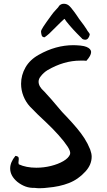

<svg xmlns="http://www.w3.org/2000/svg" viewBox="-20 -961 569 1020"><path d="M433 -750Q428 -750 422 -752Q416 -754 414 -758Q361 -810 331 -849L323 -861Q322 -863 241 -782Q235 -777 229 -772Q223 -767 217 -763Q204 -763 201 -774.5Q198 -786 198 -794Q198 -800 210 -819Q223 -839 253 -880Q258 -887 264 -894.5Q270 -902 277 -909Q284 -916 288.5 -921.5Q293 -927 295 -931Q305 -941 319 -941Q333 -941 344 -933Q354 -926 376 -896Q384 -885 390 -876Q396 -867 400 -861Q430 -822 439 -807Q445 -796 451 -789Q457 -782 457 -777Q450 -750 433 -750ZM189 39Q185 39 178 38.5Q171 38 162 37Q115 39 72 5Q34 -27 34 -66Q34 -99 62 -133Q76 -131 78.5 -124.5Q81 -118 78 -97Q78 -96 78.5 -93.5Q79 -91 80 -88Q119 -70 173 -70Q213 -70 251 -79.5Q289 -89 316.5 -105Q344 -121 352 -141Q357 -155 339 -182.5Q321 -210 290.5 -244Q260 -278 226 -310Q202 -332 180.5 -353Q159 -374 139 -395Q117 -419 104.5 -450.5Q92 -482 92 -516Q92 -562 115.5 -603Q139 -644 186 -670Q276 -721 370 -721Q377 -721 386 -720.5Q395 -720 407 -719Q418 -718 426 -716Q434 -714 439 -712Q464 -702 464 -684Q464 -666 439 -638Q434 -639 426 -639Q418 -639 407 -639Q319 -639 232 -588Q211 -575 196 -555Q185 -542 185 -527Q185 -501 215 -475Q229 -460 253 -433Q277 -406 310 -366L333 -342Q366 -307 389 -279.5Q412 -252 429 -225.5Q446 -199 459 -167Q467 -145 467 -129Q467 -86 434 -50Q396 -8 346 11.5Q296 31 233 36Q225 37 214 38Q203 39 189 39Z"/></svg>

Font: Mansalva
Style: Regular
Weight: 400
Designer: Carolina Short
Foundry: Carolina Short
Version: Version 2.112; ttfautohint (v1.8.4.7-5d5b)